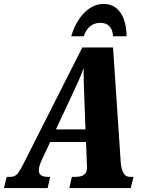

<svg xmlns="http://www.w3.org/2000/svg" viewBox="-55 -955 725 975"><path d="M307 -771H370C387 -819 417 -839 455 -839C492 -839 517 -817 519 -771H588C586 -867 549 -935 471 -935C387 -935 328 -848 307 -771ZM-35 0H187L200 -57H187C157 -57 142 -67 142 -91C142 -105 148 -123 160 -149L200 -234H382L386 -127C386 -120 387 -112 387 -105C387 -69 365 -57 329 -57H310L297 0H609L623 -57H604C569 -57 559 -99 557 -147L519 -714H363L70 -135C39 -72 27 -57 -2 -57H-21ZM311 -473C340 -536 353 -562 370 -610C369 -562 371 -523 373 -464L379 -298H229Z"/></svg>

Font: Noto Serif ExtraCondensed Black
Style: Italic
Weight: 900
Width: 2
Italic angle: -12°
Designer: Monotype Design Team
Foundry: Monotype Imaging Inc.
Version: Version 2.014